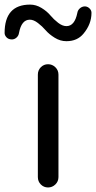

<svg xmlns="http://www.w3.org/2000/svg" viewBox="-73 -826 423 846"><path d="M93.8 -45.9V-497.1Q93.8 -516.6 106.9 -529.8Q120.1 -543 138.7 -543Q157.2 -543 170.9 -529.8Q184.6 -516.6 184.6 -497.1V-45.9Q184.6 -26.4 170.9 -13.2Q157.2 0 138.7 0Q120.1 0 106.9 -13.2Q93.8 -26.4 93.8 -45.9ZM219.7 -644.5Q192.4 -644.5 168 -659.7Q143.6 -674.8 128.4 -692.4Q113.3 -710 94.2 -724.6Q75.2 -739.3 58.6 -739.3Q21.5 -739.3 10.7 -680.7Q8.8 -668 -1 -659.7Q-10.7 -651.4 -23.4 -652.3Q-37.1 -653.3 -44.9 -662.1Q-52.7 -670.9 -52.7 -680.7Q-52.7 -805.7 59.6 -805.7Q85.9 -805.7 109.9 -791Q133.8 -776.4 148.9 -758.3Q164.1 -740.2 183.1 -725.6Q202.1 -710.9 219.7 -710.9Q255.9 -710.9 267.6 -768.6Q269.5 -781.2 279.3 -789.6Q289.1 -797.9 301.8 -797.9Q314.5 -796.9 323.2 -787.1Q330.1 -779.3 330.1 -769.5Q330.1 -719.7 294.9 -677.7Q267.6 -644.5 219.7 -644.5Z"/></svg>

Font: Gen Jyuu GothicX Regular
Style: Regular
Weight: 400
Designer: [Source Han Sans]
Ryoko NISHIZUKA  (kana & ideographs); Paul D. Hunt (Latin, Greek & Cyrillic); Wenlong ZHANG  (bopomofo
Version: Version 1.002.20150607